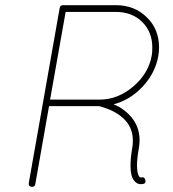

<svg xmlns="http://www.w3.org/2000/svg" viewBox="-20 -721 665 740"><path d="M590 -504Q578 -439 530 -387.5Q482 -336 418 -319Q425 -316 441 -308Q518 -260 518 -180Q518 -166 515 -149Q508 -110 508 -83Q508 -54 516 -41Q519 -37 523 -37H525Q536 -41 540 -28Q544 -15 532 -12H529Q526 -11 523 -11Q507 -11 496 -26Q483 -43 483 -83Q483 -112 490 -153Q492 -163 492 -180Q492 -233 452 -268Q425 -292 382 -306Q377 -308 373 -309Q369 -310 366 -311Q363 -312 362 -312H169L116 -11Q114 -1 104 -1H101Q89 -3 91 -16L210 -690Q212 -701 223 -701H224H427Q499 -701 546 -654Q593 -609 593 -538Q593 -522 590 -504ZM363 -337Q434 -337 493.5 -387.5Q553 -438 565 -508Q567 -519 567 -538Q567 -598 528 -636.5Q489 -675 427 -675H233L173 -337Z"/></svg>

Font: Quicksand
Style: Light Italic
Weight: 300
Italic angle: -12°
Designer: Andrew Paglinawan
Foundry: Andrew Paglinawan
Version: 1.002